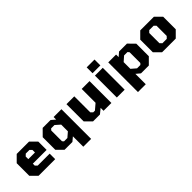

<svg xmlns="http://www.w3.org/2000/svg" viewBox="178 -1888 3242 3242"><g transform="rotate(-45 1799.0 -266.5)"><path d="M161 0 50 -111V-411L161 -522H455L566 -411V-213H237V-167L273 -132H558V0ZM237 -321H396V-383L360 -418H273L237 -383Z M1042 187V-61L969 0H782L671 -111V-411L782 -523H970L1042 -461V-522H1229V187ZM877 -107H956L1042 -181V-341L957 -416H877L853 -389V-132Z M1460 1 1349 -110V-522H1536V-140L1571 -105H1612L1713 -191V-522H1900V0H1713V-70L1626 1Z M2030 -580V-720H2217V-580ZM2030 0V-523H2217V0Z M2347 187V-522H2534V-461L2606 -523H2794L2905 -411V-111L2794 0H2607L2534 -61V187ZM2620 -107H2699L2723 -132V-389L2699 -416H2619L2534 -341V-181Z M3111 0 3000 -111V-411L3111 -522H3437L3548 -411V-111L3437 0ZM3222 -104H3326L3361 -140V-383L3326 -418H3222L3187 -383V-140Z"/></g></svg>

Font: Tomorrow
Style: Bold
Weight: 700
Designer: Tony de Marco, Monica Rizzolli
Foundry: Just in Type
Version: Version 2.002